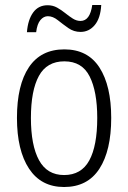

<svg xmlns="http://www.w3.org/2000/svg" viewBox="-20 -740 514 770"><path d="M426 -267Q426 -136 378.5 -63Q331 10 237 10Q145 10 96.5 -63.5Q48 -137 48 -267Q48 -399 96 -470.5Q144 -542 238 -542Q332 -542 379 -469Q426 -396 426 -267ZM104 -267Q104 -157 136.5 -97.5Q169 -38 237 -38Q306 -38 338 -96.5Q370 -155 370 -267Q370 -373 339.5 -433.5Q309 -494 238 -494Q168 -494 136 -435.5Q104 -377 104 -267ZM88 -611Q92 -661 113 -690Q134 -719 171 -719Q192 -719 209 -709.5Q226 -700 241.5 -687.5Q257 -675 272 -665.5Q287 -656 303 -656Q341 -656 350 -720H386Q383 -667 360 -639.5Q337 -612 303 -612Q276 -612 254 -627.5Q232 -643 212 -659Q192 -675 172 -675Q155 -675 142 -659.5Q129 -644 125 -611Z"/></svg>

Font: Noto Sans Sinhala UI Condensed Light
Style: Regular
Weight: 300
Width: 3
Designer: Jelle Bosma - Monotype Design Team
Foundry: Monotype Imaging Inc.
Version: Version 2.006; ttfautohint (v1.8.4.7-5d5b)